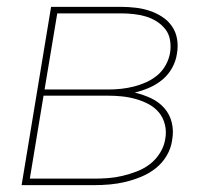

<svg xmlns="http://www.w3.org/2000/svg" viewBox="-20 -540 640 560"><path d="M43 0 129 -520H333Q354 -520 375.5 -517.5Q397 -515 416.5 -508.5Q436 -502 453 -491Q470 -480 481.5 -463.5Q493 -447 496.5 -426Q500 -405 496 -383Q493 -362 482 -342Q471 -322 453.5 -307.5Q436 -293 415 -284Q394 -275 373 -270Q398 -264 420.5 -253.5Q443 -243 459 -225Q475 -207 481 -182.5Q487 -158 482 -131Q479 -108 466.5 -86.5Q454 -65 434.5 -49.5Q415 -34 392 -24.5Q369 -15 346 -9.5Q323 -4 300 -2Q277 0 254 0ZM110 -279H297Q315 -279 333.5 -281Q352 -283 370 -287.5Q388 -292 406 -300Q424 -308 439 -320.5Q454 -333 463.5 -350.5Q473 -368 476 -386Q479 -404 476 -422.5Q473 -441 462.5 -454.5Q452 -468 437 -477.5Q422 -487 405 -492Q388 -497 369.5 -499Q351 -501 333 -501H147ZM67 -19H254Q274 -19 295 -20.5Q316 -22 337 -27Q358 -32 379 -40Q400 -48 417.5 -61.5Q435 -75 447 -94.5Q459 -114 462 -135Q466 -156 461 -176.5Q456 -197 443.5 -212Q431 -227 413 -236.5Q395 -246 375 -251.5Q355 -257 334.5 -259Q314 -261 292 -261H107Z"/></svg>

Font: Iosevka Aile Thin Oblique
Style: Regular
Weight: 100
Italic angle: -9°
Designer: Belleve Invis
Foundry: Belleve Invis
Version: Version 31.1.0; ttfautohint (v1.8.4)